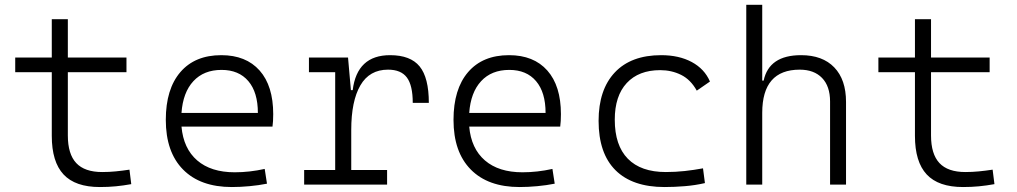

<svg xmlns="http://www.w3.org/2000/svg" viewBox="-20 -752 4142 782"><path d="M386.7 9.8Q286.6 9.8 238.8 -41.5Q190.9 -92.8 190.9 -198.7V-458H42V-517.6H190.9V-673.8H256.3V-517.6H495.1V-458H256.3V-200.2Q256.3 -124.5 290.5 -87.9Q324.7 -51.3 396.5 -51.3Q424.8 -51.3 451.4 -54Q478 -56.6 507.3 -61L514.6 -2Q481.9 3.9 451.7 6.8Q421.4 9.8 386.7 9.8Z M924.3 9.8Q795.9 9.8 725.6 -61.5Q655.3 -132.8 655.3 -263.7Q655.3 -389.2 714.6 -458.3Q773.9 -527.3 881.3 -527.3Q981.9 -527.3 1037.4 -464.8Q1092.8 -402.3 1092.8 -287.1Q1092.8 -256.8 1089.8 -236.3H719.2Q727.1 -147 783.2 -98.6Q839.4 -50.3 936 -50.3Q996.6 -50.3 1058.1 -64L1067.4 -3.9Q1033.2 2.9 996.1 6.3Q959 9.8 924.3 9.8ZM719.2 -292H1030.3Q1030.3 -376 991.5 -421.6Q952.6 -467.3 882.3 -467.3Q810.1 -467.3 767.6 -421.4Q725.1 -375.5 719.2 -292Z M1410.6 -222.7V-59.6H1556.6V0H1218.8V-59.6H1345.2V-458H1238.3V-517.6H1397.5L1409.2 -384.8H1416.5Q1434.1 -527.3 1568.8 -527.3Q1651.9 -527.3 1689.2 -481.4Q1726.6 -435.5 1726.6 -333H1661.1Q1661.1 -404.3 1637.2 -436.3Q1613.3 -468.3 1560.5 -468.3Q1484.9 -468.3 1447.8 -404.3Q1410.6 -340.3 1410.6 -222.7Z M2096.2 9.8Q1967.8 9.8 1897.5 -61.5Q1827.1 -132.8 1827.1 -263.7Q1827.1 -389.2 1886.5 -458.3Q1945.8 -527.3 2053.2 -527.3Q2153.8 -527.3 2209.2 -464.8Q2264.6 -402.3 2264.6 -287.1Q2264.6 -256.8 2261.7 -236.3H1891.1Q1898.9 -147 1955.1 -98.6Q2011.2 -50.3 2107.9 -50.3Q2168.5 -50.3 2230 -64L2239.3 -3.9Q2205.1 2.9 2168 6.3Q2130.9 9.8 2096.2 9.8ZM1891.1 -292H2202.1Q2202.1 -376 2163.3 -421.6Q2124.5 -467.3 2054.2 -467.3Q1981.9 -467.3 1939.5 -421.4Q1897 -375.5 1891.1 -292Z M2686.5 9.8Q2555.7 9.8 2486.8 -58.8Q2418 -127.4 2418 -259.8Q2418 -386.7 2484.1 -457Q2550.3 -527.3 2672.9 -527.3Q2745.6 -527.3 2797.6 -499.3Q2849.6 -471.2 2871.6 -419.9L2817.9 -382.8Q2793 -427.7 2754.2 -447Q2715.3 -466.3 2668.9 -466.3Q2581.5 -466.3 2532.7 -413.8Q2483.9 -361.3 2483.9 -264.6Q2483.9 -159.7 2537.1 -105.5Q2590.3 -51.3 2691.9 -51.3Q2730.5 -51.3 2768.6 -55.4Q2806.6 -59.6 2843.3 -66.4L2851.1 -6.3Q2811 2.9 2769 6.3Q2727.1 9.8 2686.5 9.8Z M3360.8 0V-338.4Q3360.8 -400.9 3328.1 -434.6Q3295.4 -468.3 3237.3 -468.3Q3084.5 -468.3 3084.5 -292.5V0H3019.5V-732.4H3084.5V-423.8H3090.3Q3112.3 -527.3 3242.7 -527.3Q3330.1 -527.3 3377.9 -477.5Q3425.8 -427.7 3425.8 -336.9V0Z M3902.3 9.8Q3802.2 9.8 3754.4 -41.5Q3706.5 -92.8 3706.5 -198.7V-458H3557.6V-517.6H3706.5V-673.8H3772V-517.6H4010.7V-458H3772V-200.2Q3772 -124.5 3806.2 -87.9Q3840.3 -51.3 3912.1 -51.3Q3940.4 -51.3 3967 -54Q3993.7 -56.6 4022.9 -61L4030.3 -2Q3997.6 3.9 3967.3 6.8Q3937 9.8 3902.3 9.8Z"/></svg>

Font: CaskaydiaCove NFP Light
Style: Regular
Weight: 300
Designer: Aaron Bell
Foundry: Saja Typeworks
Version: Version 2111.001; VTT 6.35;Nerd Fonts 3.1.1